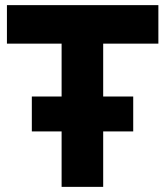

<svg xmlns="http://www.w3.org/2000/svg" viewBox="-20 -728 643 748"><path d="M220 0V-216H104V-352H220V-558H7V-708H597V-558H382V-352H499V-216H382V0Z"/></svg>

Font: Onest ExtraBold
Style: Regular
Weight: 800
Designer: Dmitri Voloshin, Andrey Kudryavtsev
Foundry: Dmitri Voloshin, Andrey Kudryavtsev
Version: Version 1.000;gftools[0.9.33]